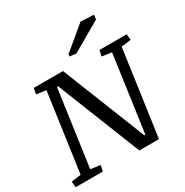

<svg xmlns="http://www.w3.org/2000/svg" viewBox="-194 -1029 1144 1186"><g transform="rotate(-30 377.5 -435.5)"><path d="M556.6 -660.6H751L754.9 -619.1L686 -609.4L600.1 0H460L223.6 -594.7H215.8L139.2 -51.3L208 -41.5L199.7 0H5.9L2 -41.5L70.8 -51.3L149.4 -609.4L80.6 -619.1L88.9 -660.6H296.9L533.2 -66.4H541L617.2 -609.4L548.3 -619.1ZM378.9 -733.9 543.5 -871.1 636.7 -866.2 632.3 -834 422.4 -712.9 376.5 -718.3Z"/></g></svg>

Font: NoticiaText-Italic
Style: Italic
Weight: 400
Italic angle: -8°
Designer: JM Sole
Foundry: JM Sole
Version: Version 1.003